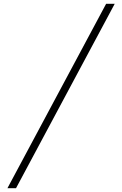

<svg xmlns="http://www.w3.org/2000/svg" viewBox="-20 -843 640 1006"><path d="M19 143 536 -823H581L64 143Z"/></svg>

Font: Iosevka Curly Slab XLtExObl
Style: Regular
Weight: 200
Width: 7
Italic angle: -9°
Monospace: yes
Designer: Belleve Invis
Foundry: Belleve Invis
Version: Version 11.0.0; ttfautohint (v1.8.3)